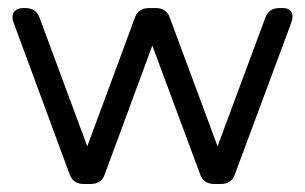

<svg xmlns="http://www.w3.org/2000/svg" viewBox="-20 -460 762 480"><path d="M679.2 -439.9H687Q702.6 -439.9 708.5 -429.7Q714.4 -419.4 708 -402.8L567.9 -25.9Q559.6 0 532.2 0H516.1Q488.3 0 480 -24.9L360.8 -346.2L242.2 -24.9Q233.9 0 206.1 0H189.9Q162.1 0 153.8 -24.9L14.2 -402.8Q7.8 -419.4 14.9 -429.7Q22 -439.9 39.1 -439.9H43Q70.8 -439.9 79.1 -415L198.2 -94.2L316.9 -415Q325.2 -439.9 353 -439.9H369.1Q396.5 -439.9 404.8 -415L523.9 -94.2L643.1 -415Q651.4 -439.9 679.2 -439.9Z"/></svg>

Font: Arcon Rounded-
Style: Regular
Weight: 400
Designer: M. Zarth
Foundry: martin zarth - visuelle & digitale kommunikation
Version: Version 1.110;PS 001.110;hotconv 1.0.70;makeotf.lib2.5.58329